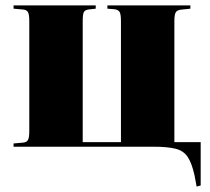

<svg xmlns="http://www.w3.org/2000/svg" viewBox="-20 -541 776 708"><path d="M705 147 697 104Q687 60 672 37.5Q657 15 627.5 7.5Q598 0 545 0H30V-12L64 -15Q78 -16 83 -24.5Q88 -33 88 -59V-462Q88 -488 83 -496.5Q78 -505 64 -506L30 -509V-521H333V-509L306 -506Q293 -504 289 -496Q285 -488 285 -462V-17H426V-463Q426 -487 421.5 -496Q417 -505 402 -507L376 -509V-521H682V-509L653 -506Q635 -505 629 -497Q623 -489 623 -463V-17H720V143Z"/></svg>

Font: Literata 72pt ExtraBold
Style: Regular
Weight: 800
Designer: Latin by Veronika Burian and Jose Scaglione. Greek by Irene Vlachou. Cyrillic by Vera Evstafieva.
Foundry: TypeTogether
Version: Version 3.002